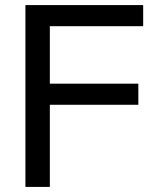

<svg xmlns="http://www.w3.org/2000/svg" viewBox="-20 -735 623 755"><path d="M176 0H80V-715H543V-632H176ZM524 -323H166V-406H524Z"/></svg>

Font: Wix Madefor Display Medium
Style: Regular
Weight: 500
Designer: Dalton Maag Ltd
Foundry: Dalton Maag Ltd
Version: Version 3.100